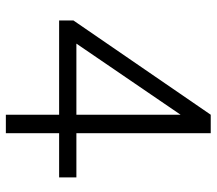

<svg xmlns="http://www.w3.org/2000/svg" viewBox="-62 -678 740 656"><g transform="rotate(90 308.0 -350.0)"><path d="M372 0V-182H50V-231L372 -700H435V-241H586V-182H435V0ZM129 -241H372V-597Z"/></g></svg>

Font: Figtree Light
Style: Regular
Weight: 300
Designer: Erik Kennedy
Foundry: Erik Kennedy
Version: Version 2.001;gftools[0.9.30]